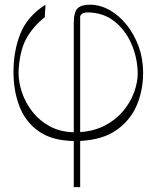

<svg xmlns="http://www.w3.org/2000/svg" viewBox="-20 -585 660 810"><path d="M291.2 204.5V9.9Q200.6 8.5 144.5 -30.4Q88.4 -69.2 62.7 -134.8Q36.9 -200.3 36.9 -281.2Q36.9 -370.7 66.1 -443.4Q95.2 -516 171.9 -565.3L169 -512.8Q115.8 -469.8 88.8 -417.8Q61.8 -365.8 58.2 -281.2Q57.9 -239 72.8 -194.8Q87.7 -150.6 117.2 -113.1Q146.7 -75.6 190.3 -52Q234 -28.4 291.2 -27V-488.6Q291.5 -534.4 307.2 -549.7Q322.8 -565 359.4 -565.3Q402.3 -565 442.5 -542.4Q482.6 -519.9 514.4 -480.1Q546.2 -440.3 565 -388.7Q583.8 -337 583.8 -278.4Q583.8 -202.8 556.1 -139Q528.4 -75.3 469.8 -35.2Q411.2 5 318.2 9.6V204.5ZM318.2 -27.7Q377.8 -32 423.1 -55.8Q468.4 -79.5 499.1 -116.1Q529.8 -152.7 545.5 -195Q561.1 -237.2 561.1 -278.4Q559.3 -343.8 533.6 -401.8Q507.8 -459.9 461.1 -496.1Q414.4 -532.3 349.4 -532.7Q332.4 -532.3 325.5 -526.1Q318.5 -519.9 318.2 -515.6Z"/></svg>

Font: Inter Thin BETA
Style: Regular
Weight: 100
Designer: Rasmus Andersson
Foundry: rsms
Version: Version 3.011;git-f93a4a705